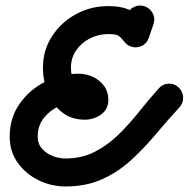

<svg xmlns="http://www.w3.org/2000/svg" viewBox="-20 -623 681 693"><path d="M534 -536Q530 -523 525.5 -511Q521 -499 517 -486Q510 -467 491 -457.5Q472 -448 453 -455Q433 -462 424 -480.5Q415 -499 421 -519Q426 -532 430 -544Q434 -556 438 -569Q445 -589 464 -598Q483 -607 503 -600Q522 -593 531.5 -574.5Q541 -556 534 -536ZM500 -462Q483 -450 462 -453Q441 -456 429 -472Q415 -490 406 -495Q397 -500 370 -500Q336 -500 305 -484.5Q274 -469 255 -441.5Q236 -414 236 -378Q236 -363 240.5 -343Q245 -323 256 -307.5Q267 -292 286 -292Q289 -292 283.5 -288.5Q278 -285 276 -281Q272 -276 271 -270Q270 -267 270 -264.5Q270 -262 270 -263Q270 -264 270 -263Q270 -262 270 -260Q271 -258 272 -256Q274 -252 271 -254Q268 -256 264 -256Q228 -256 194 -240.5Q160 -225 138 -197Q116 -169 116 -130Q116 -104 131.5 -86.5Q147 -69 170 -60Q193 -51 216 -51Q276 -51 323 -75.5Q370 -100 409 -138.5Q448 -177 483 -221Q518 -265 553 -304Q567 -320 588 -321Q609 -322 624 -308Q640 -293 641 -272.5Q642 -252 628 -236Q584 -188 541.5 -137.5Q499 -87 452.5 -44.5Q406 -2 348.5 24Q291 50 216 50Q165 50 119 27.5Q73 5 44 -35.5Q15 -76 15 -130Q15 -197 50.5 -248Q86 -299 143 -328Q200 -357 264 -357Q291 -357 315.5 -345.5Q340 -334 355.5 -313Q371 -292 371 -263Q371 -228 344.5 -209.5Q318 -191 286 -191Q236 -191 202.5 -219Q169 -247 152 -290Q135 -333 135 -378Q135 -442 168 -492.5Q201 -543 254.5 -572Q308 -601 370 -601Q419 -601 450 -586Q481 -571 509 -533Q522 -517 519 -496Q516 -475 500 -462Z"/></svg>

Font: FRB American Cursive Guidelines Arrows Ultra
Style: Bold Italic
Weight: 1000
Italic angle: -25°
Version: Version 2.0;Modular Font Editor K font №1